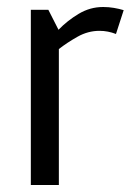

<svg xmlns="http://www.w3.org/2000/svg" viewBox="-20 -528 392 548"><path d="M311 -431Q288 -440 264 -440Q231 -440 201 -423Q171 -406 148 -388V0H68V-500H118L147 -443Q172 -469 204.5 -488.5Q237 -508 274 -508H275Q290 -508 305 -505.5Q320 -503 333 -499Z"/></svg>

Font: Epunda Sans
Style: Regular
Weight: 400
Designer: Simon Atzbach
Foundry: typofactur
Version: Version 2.204; ttfautohint (v1.8.4.7-5d5b)